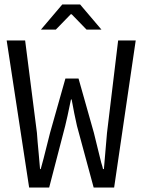

<svg xmlns="http://www.w3.org/2000/svg" viewBox="-20 -843 640 863"><path d="M260 -823H340L436 -710H369L302 -779H298L231 -710H164ZM10 -661H93L146 -246Q148 -214 154 -152L160 -83H163Q171 -115 176 -131Q199 -221 205 -246L274 -490H333L402 -246Q412 -204 420.5 -170.5Q429 -137 435 -112Q442 -90 443 -83H447L454 -165Q457 -192 461 -246L511 -661H590L493 0H401L326 -277Q314 -329 302 -396H299Q281 -308 273 -277L201 0H111Z"/></svg>

Font: Office Code Pro
Style: Regular
Weight: 400
Designer: Nathan Rutzky & Paul D. Hunt
Foundry: Adobe Systems Incorporated
Version: Version 1.004